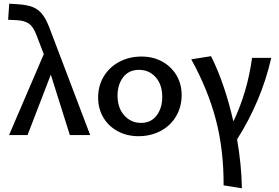

<svg xmlns="http://www.w3.org/2000/svg" viewBox="-20 -731 1511 1039"><path d="M358 0 255 -327 129 0H29L217 -438L177 -542Q160 -587 136 -603.5Q112 -620 68 -622L24 -624L30 -711L77 -708Q126 -705 156.5 -693Q187 -681 208 -655Q229 -629 247 -582L468 0Z M511 -203Q511 -267 541.5 -317.5Q572 -368 625.5 -396.5Q679 -425 746 -425Q808 -425 857.5 -398Q907 -371 935 -323.5Q963 -276 963 -217Q963 -153 933 -102Q903 -51 849.5 -22.5Q796 6 729 6Q667 6 617 -21Q567 -48 539 -95.5Q511 -143 511 -203ZM858 -206Q858 -273 822.5 -313Q787 -353 732 -353Q677 -353 646.5 -313Q616 -273 616 -214Q616 -147 652.5 -106.5Q689 -66 743 -66Q798 -66 828 -106.5Q858 -147 858 -206Z M1263 23Q1287 162 1289 288L1190 272Q1191 81 1148.5 -82Q1106 -245 1015 -410L1122 -427Q1195 -282 1243 -74Q1319 -233 1344 -418H1448Q1394 -183 1263 23Z"/></svg>

Font: Ysabeau Infant Semibold
Style: Regular
Weight: 600
Designer: Christian Thalmann (Catharsis Fonts)
Version: Version 0.003